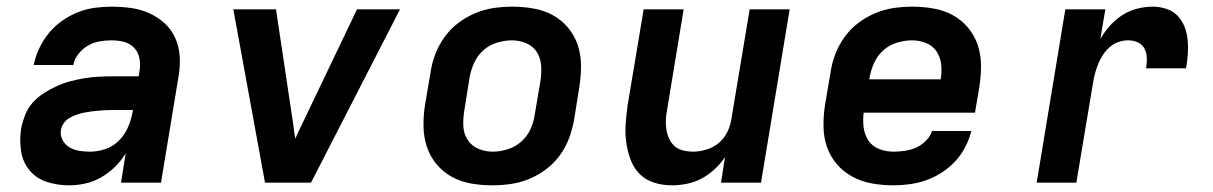

<svg xmlns="http://www.w3.org/2000/svg" viewBox="-20 -548 3640 576"><path d="M187 8Q153 8 121.5 -2Q90 -12 69.5 -36Q49 -60 43.5 -93Q38 -126 43 -160Q47 -181 55 -202Q63 -223 77.5 -239.5Q92 -256 111.5 -268.5Q131 -281 151 -290Q171 -299 192 -304.5Q213 -310 234.5 -313.5Q256 -317 277 -318Q298 -319 318 -319H396L399 -338Q402 -356 398 -374.5Q394 -393 381.5 -405.5Q369 -418 351.5 -422.5Q334 -427 315 -427Q297 -427 279 -424Q261 -421 244.5 -411.5Q228 -402 215.5 -386.5Q203 -371 200 -353H81Q86 -378 97.5 -402.5Q109 -427 126 -448Q143 -469 165.5 -485Q188 -501 213 -511Q238 -521 263.5 -524.5Q289 -528 314 -528Q344 -528 373 -524Q402 -520 427.5 -508.5Q453 -497 473.5 -478.5Q494 -460 505.5 -434.5Q517 -409 519 -380Q521 -351 516 -321L463 0H343L357 -88Q344 -66 325 -47.5Q306 -29 283.5 -16Q261 -3 236 2.5Q211 8 187 8ZM250 -93Q273 -93 296.5 -101Q320 -109 337.5 -127Q355 -145 364.5 -167.5Q374 -190 378 -213L379 -218H318Q308 -218 297 -217.5Q286 -217 275 -216Q264 -215 253 -213.5Q242 -212 231.5 -210Q221 -208 210 -204Q199 -200 189 -194.5Q179 -189 172 -179.5Q165 -170 163 -159Q160 -143 167.5 -128.5Q175 -114 188.5 -106Q202 -98 218 -95.5Q234 -93 250 -93Z M775 0 680 -520H808L860 -173Q861 -163 862.5 -152.5Q864 -142 866 -132Q870 -142 875 -152.5Q880 -163 885 -173L1051 -520H1180L913 0Z M1457 8Q1424 8 1393 2.5Q1362 -3 1335.5 -17.5Q1309 -32 1289.5 -55.5Q1270 -79 1260.5 -108Q1251 -137 1250.5 -169Q1250 -201 1255 -233L1272 -333Q1276 -360 1286.5 -387Q1297 -414 1314.5 -438Q1332 -462 1356 -480Q1380 -498 1407 -509Q1434 -520 1461.5 -524Q1489 -528 1517 -528Q1549 -528 1580.5 -522.5Q1612 -517 1638.5 -502.5Q1665 -488 1684.5 -464.5Q1704 -441 1713.5 -412Q1723 -383 1723 -351Q1723 -319 1718 -287L1702 -187Q1697 -160 1687 -133Q1677 -106 1659.5 -82Q1642 -58 1618 -40Q1594 -22 1567 -11Q1540 0 1512 4Q1484 8 1457 8ZM1458 -93Q1480 -93 1502.5 -100Q1525 -107 1543 -122.5Q1561 -138 1571 -159.5Q1581 -181 1584 -203L1601 -303Q1605 -327 1603.5 -350Q1602 -373 1591 -391Q1580 -409 1559.5 -418Q1539 -427 1516 -427Q1494 -427 1471 -420Q1448 -413 1430.5 -397.5Q1413 -382 1403 -360.5Q1393 -339 1389 -317L1373 -217Q1369 -193 1370 -170Q1371 -147 1382.5 -129Q1394 -111 1414.5 -102Q1435 -93 1458 -93Z M1995 8Q1967 8 1941 -0.5Q1915 -9 1897.5 -27.5Q1880 -46 1871 -71Q1862 -96 1858.5 -123Q1855 -150 1857 -177.5Q1859 -205 1863 -233L1911 -520H2031L1981 -217Q1978 -202 1977.5 -187Q1977 -172 1979.5 -157.5Q1982 -143 1988 -130.5Q1994 -118 2004.5 -109Q2015 -100 2029.5 -96.5Q2044 -93 2059 -93Q2078 -93 2098.5 -99Q2119 -105 2135.5 -118.5Q2152 -132 2161.5 -151Q2171 -170 2174 -190L2229 -520H2349L2263 0H2143L2155 -77Q2142 -57 2123.5 -40Q2105 -23 2084 -12Q2063 -1 2040 3.5Q2017 8 1995 8Z M2661 8Q2628 8 2596.5 2.5Q2565 -3 2538 -17.5Q2511 -32 2491 -55Q2471 -78 2461 -107Q2451 -136 2450.5 -168Q2450 -200 2455 -233L2472 -333Q2476 -360 2486.5 -387Q2497 -414 2514.5 -438Q2532 -462 2556 -480Q2580 -498 2607 -509Q2634 -520 2661.5 -524Q2689 -528 2717 -528Q2749 -528 2780.5 -522.5Q2812 -517 2838.5 -502.5Q2865 -488 2884.5 -464.5Q2904 -441 2913.5 -412Q2923 -383 2923 -351Q2923 -319 2918 -287L2905 -210H2571Q2568 -187 2571 -165Q2574 -143 2585.5 -126Q2597 -109 2617.5 -101Q2638 -93 2661 -93Q2677 -93 2694.5 -95.5Q2712 -98 2728 -105Q2744 -112 2757.5 -125.5Q2771 -139 2776 -155H2894Q2888 -131 2876 -107.5Q2864 -84 2846 -64.5Q2828 -45 2805.5 -30.5Q2783 -16 2759 -7.5Q2735 1 2710 4.5Q2685 8 2661 8ZM2588 -310H2802Q2806 -333 2803.5 -355Q2801 -377 2789.5 -394Q2778 -411 2758 -419Q2738 -427 2716 -427Q2694 -427 2671 -420Q2648 -413 2630.5 -397.5Q2613 -382 2603 -360.5Q2593 -339 2589 -317Z M3090 0 3176 -520H3296L3281 -431Q3293 -452 3310 -471Q3327 -490 3347.5 -503Q3368 -516 3391.5 -522Q3415 -528 3438 -528Q3459 -528 3479 -521.5Q3499 -515 3512.5 -501Q3526 -487 3533.5 -468Q3541 -449 3543 -428Q3545 -407 3543.5 -386Q3542 -365 3538 -343H3418Q3421 -359 3420.5 -374Q3420 -389 3413.5 -402Q3407 -415 3393.5 -421Q3380 -427 3364 -427Q3350 -427 3335.5 -422Q3321 -417 3309 -406.5Q3297 -396 3288.5 -383Q3280 -370 3274.5 -356Q3269 -342 3265 -327.5Q3261 -313 3259 -299L3209 0Z"/></svg>

Font: Iosevka SS04 Extended Oblique
Style: Bold
Weight: 700
Width: 7
Italic angle: -9°
Monospace: yes
Designer: Belleve Invis
Foundry: Belleve Invis
Version: Version 19.0.0; ttfautohint (v1.8.4)